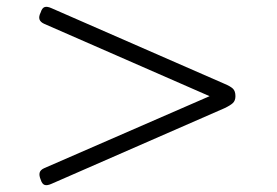

<svg xmlns="http://www.w3.org/2000/svg" viewBox="-20 -719 803 557"><path d="M130 -186Q117 -180 109.5 -182.5Q102 -185 98 -198Q93 -210 95 -218Q97 -226 108 -231L588 -440L108 -650Q97 -655 94.5 -663Q92 -671 98 -683Q102 -696 109.5 -698.5Q117 -701 130 -695L631 -476Q648 -469 655.5 -462Q663 -455 663 -440Q663 -427 655.5 -420Q648 -413 631 -405Z"/></svg>

Font: Playwrite BE WAL ExtraLight
Style: Regular
Weight: 250
Version: Version 1.002